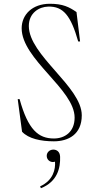

<svg xmlns="http://www.w3.org/2000/svg" viewBox="-20 -735 532 1019"><path d="M266 15C342 15 414 -21 414 -123C414 -275 133 -441 133 -597C133 -666 187 -699 236 -700C316 -702 356 -652 395 -515H405L386 -671C347 -698 313 -715 245 -715C150 -715 95 -656 95 -585C95 -420 376 -261 376 -111C376 -34 323 0 266 0C184 0 129 -46 84 -209H74L97 -36C131 1 197 15 266 15ZM193 254 197 264C285 229 301 156 299 97C298 69 280 59 263 59C244 59 228 73 228 92C228 112 244 125 261 125C265 125 268 124 272 123C275 163 263 222 193 254Z"/></svg>

Font: Sprat Condensed Thin
Style: Regular
Weight: 100
Width: 3
Designer: Ethan Nakache
Foundry: Collletttivo
Version: Version 2.000;Glyphs 3.2 (3217)